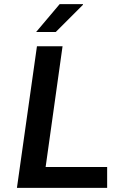

<svg xmlns="http://www.w3.org/2000/svg" viewBox="-20 -910 640 930"><path d="M62 0 159 -686H283L201 -101H499V0ZM155 -755 269 -890H382V-887L250 -755Z"/></svg>

Font: Chivo Mono Medium Medium
Style: Italic
Weight: 500
Italic angle: -8.05°
Monospace: yes
Version: Version 1.008